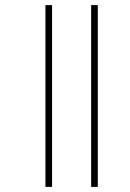

<svg xmlns="http://www.w3.org/2000/svg" viewBox="-20 -682 511 752"><path d="M158 -662V50H184V-662ZM337 -662V50H363V-662Z"/></svg>

Font: Noto Sans Sinhala Condensed Thin
Style: Regular
Weight: 100
Width: 3
Designer: Jelle Bosma - Monotype Design Team
Foundry: Monotype Imaging Inc.
Version: Version 2.006